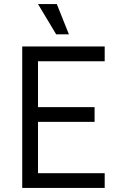

<svg xmlns="http://www.w3.org/2000/svg" viewBox="-20 -930 608 950"><path d="M90 -700H168V0H90ZM158 -73H498V0H158ZM158 -400H448V-327H158ZM158 -700H498V-627H158ZM168 -910H261L321 -760H258Z"/></svg>

Font: Uncut Sans VF
Style: Regular
Weight: 400
Designer: Kasper Nordkvist
Foundry: Uncut Type
Version: Version 1.100;FEAKit 1.0